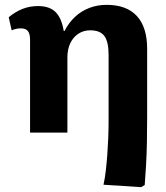

<svg xmlns="http://www.w3.org/2000/svg" viewBox="-20 -547 686 792"><path d="M562 225 407 215Q413 187 416.5 156.5Q420 126 422.5 92.5Q425 59 426.5 22.5Q428 -14 428 -54V-320Q428 -375 410.5 -398.5Q393 -422 352 -422Q325 -422 303.5 -408Q282 -394 270 -369Q258 -344 258 -310V0H104V-383Q104 -408 95 -419Q86 -430 66 -430Q47 -430 28 -422L16 -476Q44 -499 73.5 -510.5Q103 -522 137 -522Q184 -522 209 -497.5Q234 -473 243 -419H246Q264 -454 290 -478Q316 -502 349 -514.5Q382 -527 420 -527Q502 -527 544.5 -481Q587 -435 587 -345V-63Q587 -11 586 39.5Q585 90 582.5 134.5Q580 179 577 216Z"/></svg>

Font: Literata 18pt
Style: Bold
Weight: 700
Designer: Latin by Veronika Burian and Jose Scaglione. Greek by Irene Vlachou. Cyrillic by Vera Evstafieva.
Foundry: TypeTogether
Version: Version 3.103;gftools[0.9.29]